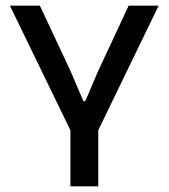

<svg xmlns="http://www.w3.org/2000/svg" viewBox="-20 -659 596 679"><path d="M235 -186 15 -639H121L230 -406.5L275 -301H281.5L326.5 -406.5L435 -639H541L321.5 -186ZM229 0V-279H327.5V0Z"/></svg>

Font: Anek Telugu Medium Medium
Style: Regular
Weight: 500
Version: Version 1.003